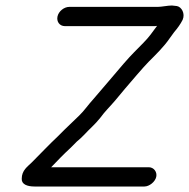

<svg xmlns="http://www.w3.org/2000/svg" viewBox="-20 -662 687 698"><path d="M216 -567H538C543 -567 547 -567 551 -568C535 -546 521 -526 501 -506C474 -478 462 -468 429 -430C389 -382 355 -344 318 -300C303 -284 285 -258 268 -242C250 -225 233 -208 215 -191L191 -167C158 -136 128 -104 96 -72C80 -56 59 -43 59 -12C58 8 79 16 105 16H505C523 16 544 -1 548 -19C552 -37 539 -54 521 -54H166C189 -78 210 -100 236 -124L260 -148C269 -155 277 -163 286 -172C305 -193 325 -209 344 -233C363 -259 376 -270 399 -297L434 -339C452 -360 502 -419 520 -437C546 -463 576 -492 597 -523L613 -545C625 -559 636 -574 644 -590C654 -613 640 -637 623 -640L605 -642C590 -642 567 -637 554 -637H232C213 -637 193 -621 189 -602C185 -583 197 -567 216 -567Z"/></svg>

Font: Electronic
Style: BdIt
Weight: 700
Version: Version 1.011